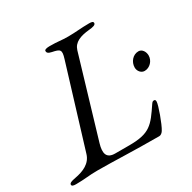

<svg xmlns="http://www.w3.org/2000/svg" viewBox="-168 -800 950 951"><g transform="rotate(-30 307.0 -324.0)"><path d="M4 5C54 5 80 -1 129 -1C222 -1 329 5 480 5C489 5 498 -3 503 -11C521 -39 554 -132 554 -150C554 -158 552 -162 546 -162C538 -162 536 -160 530 -152C470 -63 447 -30 328 -30H248C198 -30 191 -62 206 -113L341 -567C353 -606 390 -620 442 -625C465 -627 481 -631 481 -642C481 -650 474 -653 458 -653C408 -653 382 -648 336 -648C295 -648 282 -653 232 -653C216 -653 202 -650 202 -642C202 -633 207 -626 227 -622C271 -613 279 -608 264 -560L123 -99C109 -52 65 -33 16 -24C-7 -20 -20 -15 -20 -6C-20 2 -12 5 4 5ZM579 -311C609 -311 634 -338 634 -368C634 -389 621 -411 600 -411C568 -411 544 -382 544 -350C544 -330 559 -311 579 -311Z"/></g></svg>

Font: EB Garamond
Style: Italic
Weight: 400
Italic angle: -17.2°
Designer: Georg Duffner and Octavio Pardo
Foundry: Georg Duffner
Version: Version 1.000;PS 001.000;hotconv 1.0.88;makeotf.lib2.5.64775